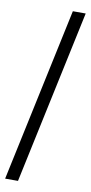

<svg xmlns="http://www.w3.org/2000/svg" viewBox="-100 -740 468 985"><g transform="rotate(10 134.0 -247.0)"><path d="M3 206 196 -700H263L70 206Z"/></g></svg>

Font: Red Hat Display
Style: Italic
Weight: 400
Italic angle: -12°
Designer: Pentagram / MCKL
Foundry: Pentagram / MCKL
Version: Version 1.003; Red Hat Display Italic